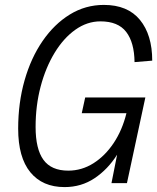

<svg xmlns="http://www.w3.org/2000/svg" viewBox="-20 -746 640 782"><path d="M243 16Q153 16 103.5 -44.5Q54 -105 54 -222Q54 -327 80 -418.5Q106 -510 153.5 -579Q201 -648 264.5 -687Q328 -726 403 -726Q500 -726 550 -665Q600 -604 600 -499L528 -493Q527 -573 494 -616Q461 -659 389 -659Q335 -659 287 -625Q239 -591 202.5 -531Q166 -471 145.5 -393.5Q125 -316 125 -229Q125 -139 157 -95Q189 -51 258 -51Q313 -51 360.5 -81Q408 -111 443 -163.5Q478 -216 495 -285H313L327 -349H572L497 0H434L457 -116Q419 -56 365 -20Q311 16 243 16Z"/></svg>

Font: Geist Mono Light
Style: Italic
Weight: 300
Italic angle: -12°
Monospace: yes
Designer: Basement.studio, Andrés Briganti, Mateo Zaragoza
Foundry: Basement.studio, Vercel, Andrés Briganti, Guido Ferreyra, Mateo Zaragoza
Version: Version 1.500; ttfautohint (v1.8.4.7-5d5b)